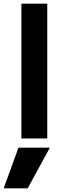

<svg xmlns="http://www.w3.org/2000/svg" viewBox="-40 -750 353 1040"><path d="M110 270H-20L60 50H230ZM76 0V-730H216V0Z"/></svg>

Font: M PLUS 2
Style: Bold
Weight: 700
Designer: Coji Morishita
Foundry: UNDERFOREST DESIGN
Version: Version 1.001